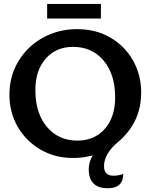

<svg xmlns="http://www.w3.org/2000/svg" viewBox="-20 -809 790 994"><path d="M358.9 8.8Q262.7 8.8 188.2 -35.4Q113.8 -79.6 71.3 -153.3Q28.8 -227.1 28.8 -318.8Q28.8 -417 76.7 -494.4Q124.5 -571.8 204.1 -615Q283.7 -658.2 378.9 -658.2Q476.1 -658.2 551 -614.7Q626 -571.3 668.5 -496.1Q710.9 -420.9 710.9 -329.6Q710.9 -231.4 663.1 -155.8Q615.2 -80.1 535.2 -35.6Q455.1 8.8 358.9 8.8ZM380.9 -81.1Q468.8 -81.1 522.5 -141.8Q576.2 -202.6 576.2 -304.7Q576.2 -423.8 516.6 -495.1Q457 -566.4 357.9 -566.4Q270.5 -566.4 216.8 -505.6Q163.1 -444.8 163.1 -342.8Q163.1 -223.1 222.9 -152.1Q282.7 -81.1 380.9 -81.1ZM538.1 165.5Q439.5 165.5 439.5 67.4Q439.5 -11.2 527.3 -72.8H589.8Q518.6 -12.7 518.6 51.8Q518.6 100.6 567.4 100.6Q594.7 100.6 618.2 91.3Q618.2 165.5 538.1 165.5ZM502.4 -712.9H224.1V-788.6H502.4Z"/></svg>

Font: ALMAS
Style: Bold
Weight: 700
Designer: ALMAS Font/ by Husham Jawad Kadhim, derived from the Bainsely font by/ Paul James MIller
Foundry: High-Logic / Made with FontCreator
Version: Version 1.411;September 19, 2021;FontCreator 14.0.0.2814 32-